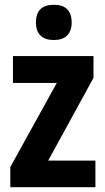

<svg xmlns="http://www.w3.org/2000/svg" viewBox="-20 -781 440 801"><path d="M205 -761C157 -761 130 -739 130 -687C130 -637 158 -614 205 -614C250 -614 279 -637 279 -687C279 -738 252 -761 205 -761ZM378 0V-111H181L370 -456V-547H34V-435H217L23 -84V0Z"/></svg>

Font: Noto Sans Lao UI Cond
Style: Bold
Weight: 700
Width: 3
Designer: Monotype Design Team
Foundry: Monotype Imaging Inc.
Version: Version 2.000